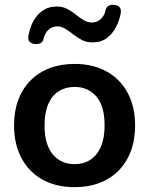

<svg xmlns="http://www.w3.org/2000/svg" viewBox="-20 -763 616 793"><path d="M288 10Q212 10 156 -21Q100 -52 69 -109.5Q38 -167 38 -245Q38 -304 55.5 -350.5Q73 -397 106 -430.5Q139 -464 185 -481.5Q231 -499 288 -499Q364 -499 420 -468Q476 -437 507 -380Q538 -323 538 -245Q538 -186 520.5 -139Q503 -92 470 -58.5Q437 -25 391 -7.5Q345 10 288 10ZM288 -85Q325 -85 353 -103Q381 -121 396.5 -156.5Q412 -192 412 -245Q412 -325 378 -364.5Q344 -404 288 -404Q251 -404 223 -386.5Q195 -369 179.5 -333.5Q164 -298 164 -245Q164 -166 198 -125.5Q232 -85 288 -85ZM125 -581Q110 -582 102 -591Q94 -600 98 -619Q102 -640 110.5 -660.5Q119 -681 133 -698Q147 -715 167 -725.5Q187 -736 214 -736Q239 -736 258 -726Q277 -716 293 -703Q309 -690 325 -680Q341 -670 360 -670Q381 -670 396.5 -684.5Q412 -699 416 -721Q418 -732 426.5 -738Q435 -744 451 -743Q466 -742 474 -733Q482 -724 478 -705Q473 -678 459 -651Q445 -624 421.5 -606Q398 -588 362 -588Q337 -588 318 -598Q299 -608 282.5 -621Q266 -634 250 -644Q234 -654 216 -654Q195 -654 180 -640Q165 -626 160 -603Q158 -592 149.5 -586Q141 -580 125 -581Z"/></svg>

Font: Nunito ExtraLight
Style: Regular
Weight: 200
Designer: Vernon Adams
Foundry: Vernon Adams
Version: Version 3.602